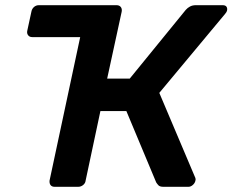

<svg xmlns="http://www.w3.org/2000/svg" viewBox="-20 -720 896 740"><path d="M289 -577H104Q94 -577 88.5 -584Q83 -591 85 -601L101 -675Q103 -686 111 -693Q119 -700 130 -700H429Q440 -700 445.5 -693Q451 -686 449 -675ZM838 -700Q849 -700 853 -694Q857 -688 855 -679Q854 -674 848 -667L594 -362L733 -34Q735 -29 733 -23Q731 -14 723 -7Q715 0 706 0H610Q596 0 590.5 -6Q585 -12 582 -17L467 -292H367L310 -24Q309 -14 300.5 -7Q292 0 281 0H191Q180 0 175 -6.5Q170 -13 171 -24L310 -675Q312 -686 320 -693Q328 -700 339 -700H429Q440 -700 445.5 -693Q451 -686 449 -675L393 -417H480L696 -682Q703 -690 712.5 -695Q722 -700 735 -700Z"/></svg>

Font: Rubik Medium
Style: Italic
Weight: 500
Italic angle: -12°
Designer: Hubert and Fischer
Foundry: Hubert and Fischer
Version: Version 2.300;gftools[0.9.30]